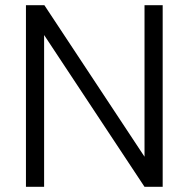

<svg xmlns="http://www.w3.org/2000/svg" viewBox="-20 -720 728 740"><path d="M80 0V-700H151L537 -116V-700H607V0H537L150 -585V0Z"/></svg>

Font: DM Sans 12pt Light
Style: Regular
Weight: 300
Version: Version 4.004;gftools[0.9.30]